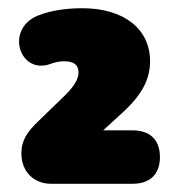

<svg xmlns="http://www.w3.org/2000/svg" viewBox="-20 -729 420 467"><path d="M104 -282H302C345 -282 369 -305 369 -347C369 -389 345 -412 302 -412H231L279 -456C327 -500 345 -538 345 -580C345 -659 281 -709 180 -709C143 -709 104 -704 72 -691C-9 -658 28 -545 104 -574C112 -577 124 -580 136 -580C161 -580 171 -570 171 -553C171 -537 161 -520 139 -498L72 -433C47 -409 32 -388 32 -356C32 -311 63 -282 104 -282Z"/></svg>

Font: SN Pro Black
Style: Regular
Weight: 900
Designer: Tobias Whetton
Foundry: Supernotes
Version: Version 1.001;Glyphs 3.2 (3249)